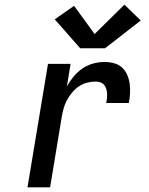

<svg xmlns="http://www.w3.org/2000/svg" viewBox="-20 -804 640 824"><path d="M98 0 186 -530H283L267 -433Q279 -455 296 -475.5Q313 -496 334.5 -510.5Q356 -525 380.5 -531.5Q405 -538 429 -538Q450 -538 470 -532.5Q490 -527 504 -514Q518 -501 526 -482.5Q534 -464 536.5 -444.5Q539 -425 538 -403.5Q537 -382 533 -362H436Q438 -372 439 -382.5Q440 -393 439.5 -403Q439 -413 436 -422.5Q433 -432 427 -439.5Q421 -447 411.5 -450.5Q402 -454 392 -454Q374 -454 355 -449.5Q336 -445 319.5 -434Q303 -423 290 -407.5Q277 -392 267.5 -374.5Q258 -357 253 -338.5Q248 -320 245 -302L195 0ZM324 -597 215 -721 298 -779 386 -658 514 -784 584 -716 431 -597Z"/></svg>

Font: Iosevka Curly Medium Extended
Style: Italic
Weight: 500
Width: 7
Italic angle: -9°
Monospace: yes
Designer: Belleve Invis
Foundry: Belleve Invis
Version: Version 11.1.0; ttfautohint (v1.8.3)